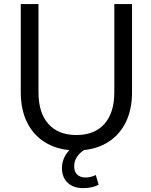

<svg xmlns="http://www.w3.org/2000/svg" viewBox="-20 -739 752 955"><path d="M360 -67.4Q450.4 -67.4 499.5 -122.8Q548.6 -178.2 548.6 -279.7V-718.8H636.7V-279.7Q636.7 -191 603.1 -125.9Q569.5 -60.8 506.8 -25.8Q444.2 9.3 360 9.3Q275.8 9.3 213.1 -25.8Q150.5 -60.8 116.9 -125.9Q83.3 -191 83.3 -279.7V-718.8H171.4V-279.7Q171.4 -178.2 220.5 -122.8Q269.5 -67.4 360 -67.4ZM288.1 96.6Q288.1 56.5 313.4 21.6Q338.7 -13.3 382.4 -35.3L411.9 0Q385.3 12 367.1 35.4Q348.9 58.8 348.9 87.6Q348.9 115.2 364.3 129.6Q379.6 143.9 404.9 143.9Q431.3 143.9 456.4 131.7L470.6 179.7Q455 188.2 435.8 192.4Q416.6 196.7 392.9 196.7Q344.8 196.7 316.5 169.9Q288.1 143.2 288.1 96.6Z"/></svg>

Font: Min Sans VF VF
Style: Regular
Weight: 400
Designer: Jinseong-Kim, NotoSansCJK, Nunito
Foundry: Jinseong-Kim
Version: Version 1.420;Glyphs 3.1.2 (3151)